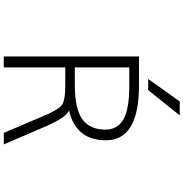

<svg xmlns="http://www.w3.org/2000/svg" viewBox="3 -996 993 1040"><g transform="rotate(90 500.0 -475.5)"><path d="M344.7 -332V1H285.2V-731.4H441.4Q739.3 -731.4 739.3 -552.7Q739.3 -389.6 578.1 -352.5Q599.6 -340.8 619.1 -312.5Q640.6 -281.2 668.9 -214.8L761.7 1H699.2L611.3 -206.1Q594.7 -245.1 584 -265.6Q573.2 -286.1 560.5 -301.8Q547.9 -317.4 531.2 -322.3Q514.6 -327.1 495.6 -329.6Q476.6 -332 438.5 -332ZM467.8 -781.2H407.2L529.3 -952.1H604.5ZM445.3 -678.7H344.7V-383.8H438.5Q568.4 -383.8 625 -424.3Q681.6 -464.8 681.6 -549.8Q681.6 -614.3 627.4 -646.5Q573.2 -678.7 445.3 -678.7Z"/></g></svg>

Font: GenEi Gothic M Light
Style: Regular
Weight: 300
Designer: o_tamon (Modified); [Source Han Sans]
Ryoko NISHIZUKA  (kana & ideographs); Paul D. Hunt (Latin, Greek & Cyrillic); Wenl
Version: Version 1.1a;Original Version 1.004